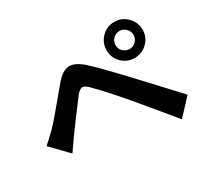

<svg xmlns="http://www.w3.org/2000/svg" viewBox="-141 -948 1259 1164"><g transform="rotate(-30 488.5 -365.5)"><path d="M704.1 -596.7Q704.1 -571.3 722.7 -552.7Q741.2 -534.2 767.6 -534.2Q793 -534.2 811.5 -552.7Q830.1 -571.3 830.1 -596.7Q830.1 -623 811.5 -641.6Q793 -660.2 767.6 -660.2Q741.2 -660.2 722.7 -641.6Q704.1 -623 704.1 -596.7ZM36.1 -276.4Q71.3 -306.6 115.2 -350.6Q134.8 -370.1 165 -405.8Q195.3 -441.4 238.3 -493.2Q281.2 -544.9 303.7 -571.3Q348.6 -624 392.1 -627.4Q435.5 -630.9 493.2 -580.1Q567.4 -510.7 692.4 -377Q896.5 -157.2 932.6 -119.1L828.1 -6.8Q670.9 -198.2 621.1 -256.8Q513.7 -382.8 441.4 -455.1Q417 -478.5 399.9 -477.1Q382.8 -475.6 361.3 -449.2Q338.9 -420.9 282.7 -344.7Q226.6 -268.6 211.9 -249Q199.2 -231.4 149.4 -159.2ZM641.6 -596.7Q641.6 -649.4 678.2 -686.5Q714.8 -723.6 767.6 -723.6Q819.3 -723.6 856.4 -686.5Q893.6 -649.4 893.6 -596.7Q893.6 -544.9 856.4 -508.3Q819.3 -471.7 767.6 -471.7Q714.8 -471.7 678.2 -508.3Q641.6 -544.9 641.6 -596.7Z"/></g></svg>

Font: Min Sans Bold
Style: Regular
Weight: 700
Designer: Jinseong-Kim, NotoSansCJK, Nunito
Foundry: Jinseong-Kim
Version: Version 1.400;Glyphs 3.1.2 (3151)